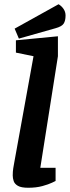

<svg xmlns="http://www.w3.org/2000/svg" viewBox="-20 -878 329 905"><path d="M113 7Q80 7 64.5 -2Q49 -11 44.5 -24.5Q40 -38 40 -51Q40 -70 42.5 -85Q45 -100 47 -111L138 -613L55 -630V-688L253 -707V-613L170 -87H242V-25Q242 -25 225.5 -17Q209 -9 180 -1Q151 7 113 7ZM69 -696 49 -743 256 -858Q270 -850 279.5 -836Q289 -822 289 -805Q289 -780 280 -766.5Q271 -753 242 -745Z"/></svg>

Font: Faustina VF Beta
Style: Italic
Weight: 400
Italic angle: -8°
Designer: Alfonso Garcia
Foundry: Omnibus-Type
Version: Version 1.006